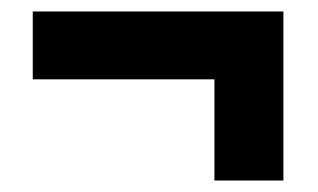

<svg xmlns="http://www.w3.org/2000/svg" viewBox="-20 -432 553 334"><path d="M473 -412V-118H353V-294H37V-412Z"/></svg>

Font: Noto Sans Condensed ExtraBold
Style: Regular
Weight: 800
Width: 3
Designer: Monotype Design Team
Foundry: Monotype Imaging Inc.
Version: Version 2.013; ttfautohint (v1.8.4.7-5d5b)